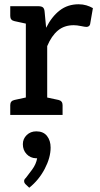

<svg xmlns="http://www.w3.org/2000/svg" viewBox="-20 -538 467 899"><path d="M101 0V-509H158Q175 -509 181.5 -503Q188 -497 189 -482L196 -408Q222 -460 259.5 -489Q297 -518 348 -518Q368 -518 384.5 -513Q401 -508 415 -500L402 -425Q401 -419 396 -415.5Q391 -412 385 -412Q378 -412 359 -416Q340 -420 325 -420Q281 -420 251 -395Q221 -370 201 -322V0ZM172 0 184 -85 254 -70Q263 -68 268 -62Q273 -56 273 -46V0ZM28 0V-46Q28 -56 33 -62Q38 -68 48 -70L117 -85L129 0ZM129 -509 117 -424 48 -439Q38 -441 33 -447Q28 -453 28 -463V-509ZM117 341 100 325Q96 321 94.5 317.5Q93 314 93 309Q93 302 101 295Q112 281 130.5 256Q149 231 154 203Q153 203 151.5 203Q150 203 148 203Q122 202 104.5 183.5Q87 165 87 137Q87 112 105 94.5Q123 77 150 77Q183 77 200 98.5Q217 120 217 153Q217 200 189.5 252.5Q162 305 117 341Z"/></svg>

Font: Aleo Medium
Style: Regular
Weight: 500
Designer: Alessio Laiso
Foundry: Alessio Laiso
Version: Version 2.001;gftools[0.9.29]